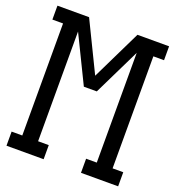

<svg xmlns="http://www.w3.org/2000/svg" viewBox="-133 -841 866 947"><g transform="rotate(20 300.0 -367.5)"><path d="M7 0V-74H63V-662H7V-735H173L300 -474L427 -735H593V-662H537V-74H593V0H398V-74H454V-650L334 -404H266L146 -650V-74H202V0Z"/></g></svg>

Font: Iosevka Slab Extended
Style: Regular
Weight: 400
Width: 7
Monospace: yes
Designer: Belleve Invis
Foundry: Belleve Invis
Version: Version 11.1.1; ttfautohint (v1.8.3)